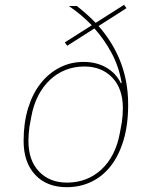

<svg xmlns="http://www.w3.org/2000/svg" viewBox="-20 -765 640 797"><path d="M389 -657Q413 -630 435 -596.5Q457 -563 474.5 -522.5Q492 -482 502 -434Q512 -386 512 -330Q512 -246 492.5 -182Q473 -118 439 -75Q405 -32 358.5 -10Q312 12 257 12Q174 12 126 -39.5Q78 -91 78 -180Q78 -255 96.5 -315.5Q115 -376 148.5 -418.5Q182 -461 227.5 -484.5Q273 -508 327 -508Q380 -508 420.5 -485Q461 -462 482 -419L485 -421Q474 -487 444 -543.5Q414 -600 372 -647L259 -575L249 -589L361 -660Q339 -683 315 -703Q291 -723 266 -740H299Q317 -726 337 -708.5Q357 -691 377 -670L495 -745L505 -731ZM258 -7Q342 -7 401 -61.5Q460 -116 478 -215L486 -259Q488 -274 489 -288.5Q490 -303 490 -316Q490 -397 446 -443Q402 -489 330 -489Q289 -489 253 -475Q217 -461 188 -434Q159 -407 139 -368.5Q119 -330 110 -281L102 -237Q100 -222 99 -207.5Q98 -193 98 -180Q98 -99 142 -53Q186 -7 258 -7Z"/></svg>

Font: IBM Plex Mono Thin
Style: Italic
Weight: 100
Italic angle: -9°
Monospace: yes
Designer: Mike Abbink, Paul van der Laan, Pieter van Rosmalen
Foundry: Bold Monday
Version: Version 2.3